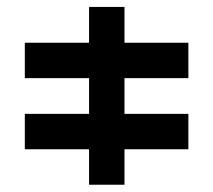

<svg xmlns="http://www.w3.org/2000/svg" viewBox="-20 -500 600 540"><path d="M509.8 -379.9Q450.2 -379.9 330.1 -379.9Q330.1 -413.1 330.1 -480.5Q296.9 -480.5 230.5 -480.5Q230.5 -446.3 230.5 -379.9Q169.9 -379.9 49.8 -379.9Q49.8 -346.7 49.8 -280.3Q110.4 -280.3 230.5 -280.3Q230.5 -247.1 230.5 -179.7Q169.9 -179.7 49.8 -179.7Q49.8 -146.5 49.8 -80.1Q110.4 -80.1 230.5 -80.1Q230.5 -46.9 230.5 19.5Q263.7 19.5 330.1 19.5Q330.1 -13.7 330.1 -80.1Q389.6 -80.1 509.8 -80.1Q509.8 -113.3 509.8 -179.7Q450.2 -179.7 330.1 -179.7Q330.1 -212.9 330.1 -280.3Q389.6 -280.3 509.8 -280.3Q509.8 -313.5 509.8 -379.9Z"/></svg>

Font: Alibu-Mazigh Belkasim 1
Style: Bold
Weight: 400
Designer: Mazigh Moubarik Belkasim
Version: Version 1.0